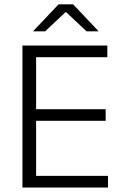

<svg xmlns="http://www.w3.org/2000/svg" viewBox="-20 -844 558 864"><path d="M81 0V-639H142.5V0ZM100 0V-52.5H466V0ZM116 -300.5V-352.5H455.5V-300.5ZM99 -586.5V-639H463V-586.5ZM243.5 -824.5H309L423 -704V-703H369.5L278 -789H274.5L183 -703H129.5V-704Z"/></svg>

Font: Anek Gujarati Light
Style: Regular
Weight: 300
Designer: Mrunmayee Ghaisas (Gujarati), Yesha Goshar (Latin)
Foundry: Ek Type
Version: Version 1.003